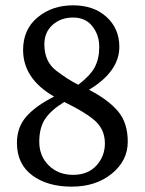

<svg xmlns="http://www.w3.org/2000/svg" viewBox="-20 -679 539 714"><path d="M423.8 -504.9Q423.8 -413.1 311 -345.2Q382.8 -308.1 418.9 -265.1Q455.1 -222.2 455.1 -151.9Q455.1 -81.5 395.8 -33.2Q336.4 15.1 246.6 15.1Q156.2 15.1 99.6 -27.1Q43 -69.3 43 -147.9Q43 -206.1 78.4 -246.1Q113.8 -286.1 181.2 -319.8Q65.9 -386.2 65.9 -493.2Q65.9 -569.8 119.9 -614.5Q173.8 -659.2 251.5 -659.2Q329.1 -659.2 376.5 -615.7Q423.8 -572.3 423.8 -504.9ZM145 -514.2Q145 -449.7 189 -416.3Q232.9 -382.8 271 -363.8Q315.9 -397.9 332.5 -429.4Q349.1 -460.9 349.1 -504.9Q349.1 -548.8 323.5 -581.3Q297.9 -613.8 252 -613.8Q206.1 -613.8 175.5 -586.4Q145 -559.1 145 -514.2ZM219.2 -299.8Q171.4 -271 148.7 -238Q126 -205.1 126 -151.9Q126 -98.6 161.4 -63.7Q196.8 -28.8 252 -28.8Q307.1 -28.8 338.6 -63.5Q370.1 -98.1 370.1 -145.5Q370.1 -192.9 338.9 -224.6Q307.6 -256.3 219.2 -299.8Z"/></svg>

Font: SourceSerifPro-Regular
Style: Regular
Weight: 400
Designer: Frank Grießhammer
Foundry: Adobe Systems Incorporated
Version: Version 1.014;PS Version 1.0;hotconv 1.0.73;makeotf.lib2.5.5